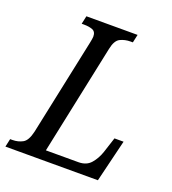

<svg xmlns="http://www.w3.org/2000/svg" viewBox="-149 -814 820 913"><g transform="rotate(20 261.0 -357.0)"><path d="M-18 0 -9 -41H3Q31 -41 54 -53.5Q77 -66 88 -114L191 -602Q193 -612 194.5 -620.5Q196 -629 196 -634Q196 -659 178.5 -666Q161 -673 135 -673H123L132 -714H391L382 -673H370Q342 -673 318.5 -661.5Q295 -650 286 -605L169 -49H334Q374 -49 396.5 -75Q419 -101 431 -137L456 -214H502L450 0Z"/></g></svg>

Font: Noto Serif Condensed
Style: Italic
Weight: 400
Width: 3
Italic angle: -12°
Designer: Monotype Design Team
Foundry: Monotype Imaging Inc.
Version: Version 2.014; ttfautohint (v1.8.4.7-5d5b)